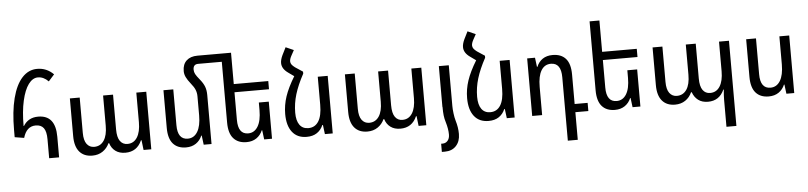

<svg xmlns="http://www.w3.org/2000/svg" viewBox="-53 -1082 6880 1635"><g transform="rotate(-5 3387.5 -264.5)"><path d="M331 -162Q331 -228 309 -258Q287 -288 241 -288Q162 -288 134 -191L54 -204V-265Q54 -423 83 -536Q112 -649 166.5 -708Q221 -767 295 -767Q376 -767 435 -708L385 -652Q344 -694 295 -694Q250 -694 214.5 -646Q179 -598 158.5 -507.5Q138 -417 138 -293L141 -292Q183 -361 268 -361Q416 -361 416 -177V0H331Z M551 -170V-492H635V-190Q635 -126 658.5 -94.5Q682 -63 722 -63Q775 -63 805 -107Q835 -151 835 -234V-492H920V-195Q920 -127 943 -95Q966 -63 1006 -63Q1060 -63 1089.5 -109.5Q1119 -156 1119 -239V-492H1204V0H1138L1128 -84H1123Q1082 10 982 10Q931 10 897.5 -15Q864 -40 851 -83H845Q826 -41 788.5 -15.5Q751 10 700 10Q629 10 590 -35.5Q551 -81 551 -170Z M1952 -422V-186Q1952 -63 2038 -63Q2091 -63 2121 -112Q2151 -161 2151 -252V-317H2236V0H2169L2159 -79H2155Q2138 -38 2103 -14Q2068 10 2018 10Q1946 10 1906.5 -34.5Q1867 -79 1867 -170V-690H1665Q1622 -690 1622 -644Q1622 -624 1631.5 -606Q1641 -588 1669 -554Q1696 -521 1707.5 -490.5Q1719 -460 1719 -419V0H1652L1642 -79H1638Q1621 -38 1586 -14Q1551 10 1501 10Q1429 10 1390 -34.5Q1351 -79 1351 -170V-492H1435V-186Q1435 -63 1522 -63Q1575 -63 1605 -112Q1635 -161 1635 -252V-415Q1635 -445 1624.5 -471Q1614 -497 1589 -527Q1561 -562 1549 -587.5Q1537 -613 1537 -639Q1537 -697 1571 -728.5Q1605 -760 1665 -760H1896H1952V-492H2247V-422Z M2755 -492V0H2688L2678 -79H2673Q2655 -37 2620 -13.5Q2585 10 2532 10Q2452 10 2409 -45Q2366 -100 2366 -199Q2366 -275 2390.5 -348.5Q2415 -422 2471 -514L2422 -549Q2369 -586 2369 -635Q2369 -664 2387 -702L2419 -766L2487 -736L2463 -692Q2447 -663 2447 -643Q2447 -628 2456 -615.5Q2465 -603 2484 -589L2549 -546V-529Q2499 -437 2475.5 -359.5Q2452 -282 2452 -203Q2452 -135 2478 -99Q2504 -63 2553 -63Q2609 -63 2639.5 -110.5Q2670 -158 2670 -252V-492Z M2902 -170V-492H2986V-190Q2986 -126 3009.5 -94.5Q3033 -63 3073 -63Q3126 -63 3156 -107Q3186 -151 3186 -234V-492H3271V-195Q3271 -127 3294 -95Q3317 -63 3357 -63Q3411 -63 3440.5 -109.5Q3470 -156 3470 -239V-492H3555V0H3489L3479 -84H3474Q3433 10 3333 10Q3282 10 3248.5 -15Q3215 -40 3202 -83H3196Q3177 -41 3139.5 -15.5Q3102 10 3051 10Q2980 10 2941 -35.5Q2902 -81 2902 -170Z M3825 98Q3825 161 3789.5 199.5Q3754 238 3693 238H3667V168H3679Q3706 168 3723 148.5Q3740 129 3740 95Q3740 48 3722 -12Q3713 -40 3709.5 -69.5Q3706 -99 3706 -143H3705V-492H3790V-143Q3790 -117 3794.5 -80.5Q3799 -44 3807 -17Q3825 42 3825 98Z M4310 -492V0H4243L4233 -79H4228Q4210 -37 4175 -13.5Q4140 10 4087 10Q4007 10 3964 -45Q3921 -100 3921 -199Q3921 -275 3945.5 -348.5Q3970 -422 4026 -514L3977 -549Q3924 -586 3924 -635Q3924 -664 3942 -702L3974 -766L4042 -736L4018 -692Q4002 -663 4002 -643Q4002 -628 4011 -615.5Q4020 -603 4039 -589L4104 -546V-529Q4054 -437 4030.5 -359.5Q4007 -282 4007 -203Q4007 -135 4033 -99Q4059 -63 4108 -63Q4164 -63 4194.5 -110.5Q4225 -158 4225 -252V-492Z M4744 -306Q4744 -429 4657 -429Q4603 -429 4574 -381Q4545 -333 4545 -241V0H4460V-492H4527L4537 -413H4541Q4558 -455 4592.5 -478.5Q4627 -502 4678 -502Q4751 -502 4790 -458Q4829 -414 4829 -322V-70H4940V0H4829V236H4744Z M5101 -422V-187Q5101 -64 5188 -64Q5241 -64 5271 -112.5Q5301 -161 5301 -252V-317H5385V0H5318L5308 -79H5304Q5287 -38 5252 -14Q5217 10 5167 10Q5095 10 5056 -34.5Q5017 -79 5017 -170V-760H5101V-492H5397V-422Z M6100 5Q6100 -32 6105 -82H6101Q6060 10 5963 10Q5912 10 5879 -15Q5846 -40 5831 -83H5825Q5806 -40 5769 -15Q5732 10 5681 10Q5610 10 5571 -35.5Q5532 -81 5532 -170V-492H5616V-190Q5616 -126 5639.5 -94.5Q5663 -63 5703 -63Q5756 -63 5786 -107Q5816 -151 5816 -234V-492H5901V-195Q5901 -127 5924 -95Q5947 -63 5987 -63Q6041 -63 6070.5 -109.5Q6100 -156 6100 -239V-492H6185V236H6100Z M6700 0H6633L6623 -79H6619Q6602 -38 6567 -14Q6532 10 6482 10Q6410 10 6371 -34.5Q6332 -79 6332 -170V-492H6416V-186Q6416 -63 6503 -63Q6556 -63 6586 -112Q6616 -161 6616 -252V-492H6700Z"/></g></svg>

Font: Noto Sans Armenian Narrow
Style: Regular
Weight: 400
Width: 4
Designer: Monotype Design team
Foundry: Monotype Imaging Inc.
Version: Version 1.000